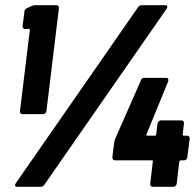

<svg xmlns="http://www.w3.org/2000/svg" viewBox="-20 -720 753 740"><path d="M115 -700H197Q202 -700 205 -696.5Q208 -693 207 -688L159 -292Q158 -287 154.5 -283.5Q151 -280 146 -280H67Q62 -280 59 -283.5Q56 -287 57 -292L95 -604Q95 -609 91 -609L77 -608Q72 -608 69 -611.5Q66 -615 67 -620L74 -673Q74 -684 83 -688L100 -696Q107 -700 115 -700ZM38 -6Q38 -10 41 -14L512 -692Q517 -700 527 -700H616Q625 -700 625 -694Q625 -691 622 -686L151 -8Q146 0 136 0H48Q38 0 38 -6ZM711 -185 702 -114Q702 -109 698 -105.5Q694 -102 689 -102H677Q673 -102 671 -97L661 -12Q660 -7 656.5 -3.5Q653 0 648 0H569Q564 0 561 -3.5Q558 -7 559 -12L569 -97Q571 -102 565 -102H424Q413 -102 413 -114L420 -171Q422 -181 424 -185L523 -410Q526 -420 536 -420H620Q626 -420 628 -416Q630 -412 628 -406L545 -203Q542 -197 548 -197H577Q582 -197 582 -202L587 -244Q588 -249 592 -252.5Q596 -256 601 -256H679Q684 -256 687 -252.5Q690 -249 689 -244L684 -202Q684 -197 688 -197H701Q706 -197 709 -193.5Q712 -190 711 -185Z"/></svg>

Font: Barlow Condensed ExtraBold
Style: Italic
Weight: 800
Width: 3
Italic angle: -7°
Designer: Jeremy Tribby
Foundry: Tribby Type
Version: Version 1.408